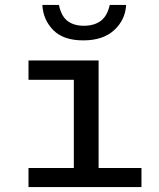

<svg xmlns="http://www.w3.org/2000/svg" viewBox="-20 -755 640 775"><path d="M95 0V-77H278V-433H95V-511H378V-77H551V0ZM316 -592Q236 -592 195 -633.5Q154 -675 151 -735H218Q227 -690 252.5 -670.5Q278 -651 318 -651Q360 -651 386.5 -670.5Q413 -690 423 -735H489Q486 -675 441 -633.5Q396 -592 316 -592Z"/></svg>

Font: Chivo Mono
Style: Regular
Weight: 400
Monospace: yes
Designer: Hector Gatti
Foundry: Omnibus-Type
Version: Version 1.008; ttfautohint (v1.8.4.7-5d5b)